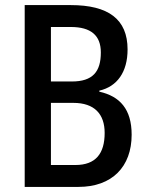

<svg xmlns="http://www.w3.org/2000/svg" viewBox="-20 -734 580 754"><path d="M258 -714H77V0H288C420 0 497 -79 497 -205C497 -305 451 -356 370 -374V-378C440 -394 481 -451 481 -540C481 -659 405 -714 258 -714ZM262 -414H180V-628H258C337 -628 376 -595 376 -528C376 -452 344 -414 262 -414ZM180 -330H268C351 -330 391 -286 391 -212C391 -131 356 -86 276 -86H180Z"/></svg>

Font: Noto Sans Devanagari Condensed Medium
Style: Regular
Weight: 500
Width: 3
Designer: Jelle Bosma - Monotype Design Team
Foundry: Monotype Imaging Inc.
Version: Version 2.004